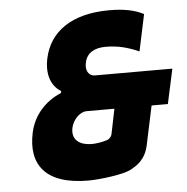

<svg xmlns="http://www.w3.org/2000/svg" viewBox="-50 -728 766 787"><g transform="rotate(-5 332.5 -335.0)"><path d="M300 -275H414L393 -172C390 -160 380 -152 374 -150C354 -143 326 -139 311 -139C254 -139 226 -167 236 -213C244 -247 273 -275 300 -275ZM72 -207C44 -77 106 9 282 9C333 9 426 -4 454 -18C486 -34 521 -57 533 -115L567 -275H634L665 -418H347C319 -418 307 -444 314 -473C322 -515 357 -531 400 -531C449 -531 489 -521 537 -500L569 -651C531 -671 485 -679 428 -679C273 -679 181 -613 158 -504C145 -441 161 -392 203 -366L201 -358C134 -330 87 -276 72 -207Z"/></g></svg>

Font: LT Wave Mono Black
Style: Italic
Weight: 900
Designer: Daniel Lyons
Version: Version 2.5 (Glyphs App)